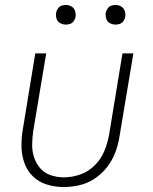

<svg xmlns="http://www.w3.org/2000/svg" viewBox="-20 -745 616 773"><path d="M236 8Q268 8 300.5 0.5Q333 -7 362 -26.5Q391 -46 412 -73.5Q433 -101 444.5 -132Q456 -163 461 -195L517 -530H473L419 -201Q413 -169 400 -137Q387 -105 361.5 -79.5Q336 -54 303 -42.5Q270 -31 237 -31Q210 -31 184.5 -39.5Q159 -48 142 -67.5Q125 -87 117 -112Q109 -137 109.5 -164.5Q110 -192 114 -219L166 -530H122L72 -225Q66 -190 66.5 -155.5Q67 -121 78 -89.5Q89 -58 112.5 -35Q136 -12 169 -2Q202 8 236 8ZM445 -646Q454 -646 462.5 -649Q471 -652 476.5 -659.5Q482 -667 484 -676Q486 -688 482.5 -700Q479 -712 468.5 -718.5Q458 -725 445 -725Q436 -725 427.5 -722Q419 -719 413.5 -711Q408 -703 406 -695Q404 -682 407.5 -670Q411 -658 422 -652Q433 -646 445 -646ZM245 -646Q254 -646 262.5 -649Q271 -652 276.5 -659.5Q282 -667 284 -676Q286 -688 282.5 -700Q279 -712 268.5 -718.5Q258 -725 245 -725Q236 -725 227.5 -722Q219 -719 213.5 -711Q208 -703 206 -695Q204 -682 207.5 -670Q211 -658 222 -652Q233 -646 245 -646Z"/></svg>

Font: Iosevka Sparkle Extralight
Style: Italic
Weight: 200
Italic angle: -9°
Designer: Belleve Invis
Foundry: Belleve Invis
Version: Version 4.5.0; ttfautohint (v1.8.3)